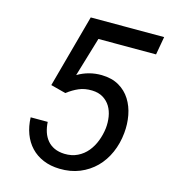

<svg xmlns="http://www.w3.org/2000/svg" viewBox="-108 -799 803 897"><g transform="rotate(15 293.5 -350.5)"><path d="M124 -357.9 220.2 -710.9H575.2L559.6 -623H280.8L224.1 -433.1Q277.8 -464.8 340.3 -463.9Q389.6 -462.9 424.1 -442.9Q458.5 -422.9 479.2 -389.9Q500 -356.9 507.8 -315.2Q515.6 -273.4 511.2 -229.5Q506.3 -178.2 486.8 -133.8Q467.3 -89.4 435.1 -57.1Q402.8 -24.9 358.9 -6.8Q314.9 11.2 261.2 9.8Q217.3 8.8 182.4 -5.9Q147.5 -20.5 122.8 -46.6Q98.1 -72.8 84.7 -108.6Q71.3 -144.5 69.8 -187.5H152.3Q153.8 -161.1 161.1 -138.9Q168.5 -116.7 182.4 -100.1Q196.3 -83.5 217 -74Q237.8 -64.5 265.6 -63.5Q301.3 -62.5 329.1 -76.2Q356.9 -89.8 376.2 -113.3Q395.5 -136.7 407 -167Q418.5 -197.3 422.4 -229.5Q425.3 -257.8 420.9 -284.9Q416.5 -312 403.8 -333.3Q391.1 -354.5 369.1 -368.2Q347.2 -381.8 315.4 -382.8Q279.8 -383.8 252 -371.8Q224.1 -359.9 196.8 -338.9Z"/></g></svg>

Font: TypoPRO Roboto Mono
Style: Italic
Weight: 400
Designer: Google
Version: Version 2.000986; 2015; ttfautohint (v1.3)